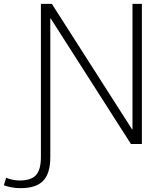

<svg xmlns="http://www.w3.org/2000/svg" viewBox="-124 -750 847 1000"><path d="M138 -654V68Q138 153 101 191.5Q64 230 -17 230Q-62 230 -104 215L-92 176Q-58 190 -21 190Q38 190 63.5 162Q89 134 89 68V-730H146L564 -76H566V-730H615V0H558L140 -654Z"/></svg>

Font: Mplus 1p Light
Style: Regular
Weight: 300
Version: Version 1.061